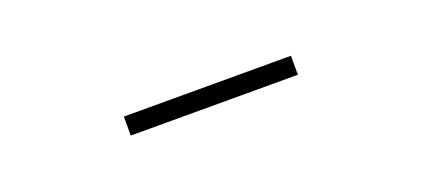

<svg xmlns="http://www.w3.org/2000/svg" viewBox="-13 -810 625 285"><g transform="rotate(-20 300.0 -668.0)"><path d="M168 -683H432V-653H168Z"/></g></svg>

Font: IBM Plex Sans Thai ExtraLight
Style: Regular
Weight: 200
Designer: Mike Abbink, Paul van der Laan, Pieter van Rosmalen, Ben Mitchell, Mark Frömberg
Foundry: Bold Monday
Version: Version 1.1